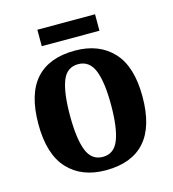

<svg xmlns="http://www.w3.org/2000/svg" viewBox="-105 -771 782 868"><g transform="rotate(-15 286.5 -337.0)"><path d="M285 10Q172 10 107.5 -59.5Q43 -129 43 -270Q43 -411 105 -480Q167 -549 288 -549Q400 -549 465 -480Q530 -411 530 -270Q530 -129 468 -59.5Q406 10 285 10ZM287 -52Q340 -52 361.5 -107.5Q383 -163 383 -270Q383 -377 361 -431.5Q339 -486 286 -486Q233 -486 212 -431.5Q191 -377 191 -270Q191 -163 212.5 -107.5Q234 -52 287 -52ZM149 -607V-684H419V-607Z"/></g></svg>

Font: Noto Serif Sinhala SemiCondensed
Style: Bold
Weight: 700
Width: 4
Designer: Jelle Bosma - Monotype Design Team
Foundry: Monotype Imaging Inc.
Version: Version 2.007; ttfautohint (v1.8.4.7-5d5b)